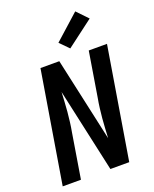

<svg xmlns="http://www.w3.org/2000/svg" viewBox="-177 -1089 954 1188"><g transform="rotate(-20 300.0 -495.5)"><path d="M25 0 146 -735H270L357 -339L391 -184Q393 -216 394.5 -248Q396 -280 399 -312Q402 -344 406 -376.5Q410 -409 416 -441L464 -735H584L463 0H339L218 -551Q216 -519 214.5 -487Q213 -455 210 -423Q207 -391 203 -358.5Q199 -326 193 -294L145 0ZM361 -786 304 -844 468 -991 537 -919Z"/></g></svg>

Font: Iosevka Extended
Style: Bold Italic
Weight: 700
Width: 7
Italic angle: -9°
Monospace: yes
Designer: Belleve Invis
Foundry: Belleve Invis
Version: Version 32.5.0; ttfautohint (v1.8.4)